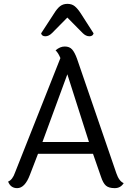

<svg xmlns="http://www.w3.org/2000/svg" viewBox="-20 -966 679 995"><path d="M250 -795Q233 -778 215 -778Q197 -778 193 -793L260 -896Q276 -922 291.5 -934Q307 -946 329.5 -946Q352 -946 367 -934Q382 -922 399 -896L465 -793Q461 -778 443 -778Q425 -778 408 -795L329 -875ZM200 -230H441L329 -581ZM621 -17Q605 9 574.5 9Q544 9 529 -4Q514 -17 503 -51L462 -169H177L135 -60Q109 9 69 9Q35 9 22 -25Q45 -34 58 -72L293 -665Q282 -692 268 -705Q291 -725 315.5 -725Q340 -725 353.5 -710Q367 -695 379 -662L583 -68Q597 -27 621 -17Z"/></svg>

Font: Laila
Style: Regular
Weight: 400
Designer: Hitesh Malaviya
Foundry: Indian Type Foundry
Version: Version 1.302;PS 1.0;hotconv 1.0.78;makeotf.lib2.5.61930; tt